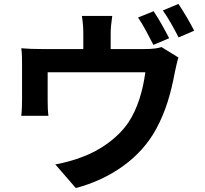

<svg xmlns="http://www.w3.org/2000/svg" viewBox="-20 -885 1040 975"><path d="M760 -828 681 -796C708 -757 738 -698 759 -657L839 -691C820 -728 785 -792 760 -828ZM886 -865 807 -832C834 -795 866 -736 887 -695L966 -729C949 -764 912 -827 886 -865ZM886 -593 800 -646C782 -640 758 -636 717 -636H542V-712C542 -741 544 -761 550 -804H396C402 -761 403 -741 403 -712V-636H190C152 -636 122 -637 88 -640C92 -617 92 -577 92 -554C92 -517 92 -414 92 -381C92 -354 91 -322 88 -297H226C223 -317 222 -349 222 -371C222 -402 222 -483 222 -518H718C706 -428 680 -334 630 -260C573 -179 485 -121 403 -90C361 -73 306 -58 261 -50L365 70C543 23 694 -83 773 -230C823 -321 849 -418 867 -514C871 -533 879 -571 886 -593Z"/></svg>

Font: Noto Sans CJK TC
Style: Bold
Weight: 700
Designer: Ryoko NISHIZUKA 西塚涼子 (kana, bopomofo & ideographs); Paul D. Hunt (Latin, Greek & Cyrillic); Sandoll Communications 산돌커뮤니
Foundry: Adobe
Version: Version 2.004;hotconv 1.0.118;makeotfexe 2.5.65603